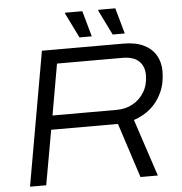

<svg xmlns="http://www.w3.org/2000/svg" viewBox="-58 -924 929 980"><g transform="rotate(-5 406.5 -434.5)"><path d="M56 0 177 -686H594Q657 -686 698 -666Q739 -646 760 -610.5Q781 -575 781 -529Q781 -468 759 -420Q737 -372 700 -340.5Q663 -309 614 -293L711 0H622L531 -280H189L139 0ZM202 -352H532Q577 -352 614 -372.5Q651 -393 673 -430Q695 -467 695 -516Q695 -562 667 -588Q639 -614 583 -614H248ZM374 -737 311 -865 312 -869H400L437 -737ZM544 -737 481 -865 483 -869H569L606 -737Z"/></g></svg>

Font: Archivo SemiExpanded Light
Style: Italic
Weight: 300
Width: 6
Italic angle: -10°
Designer: Hector Gatti
Foundry: Omnibus-Type
Version: Version 2.001